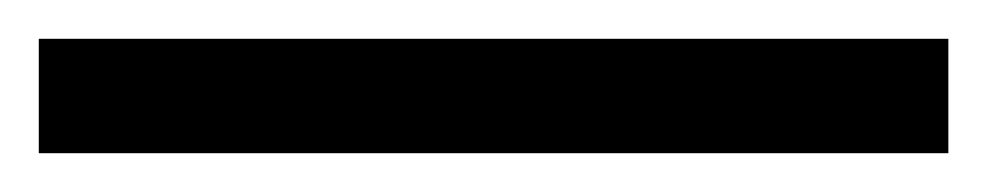

<svg xmlns="http://www.w3.org/2000/svg" viewBox="-25 -839 509 99"><path d="M-5 -760V-819H464V-760Z"/></svg>

Font: Noto Serif Dives Akuru
Style: Regular
Weight: 400
Designer: Fernando Caro
Foundry: Fernando Caro
Version: Version 2.000; ttfautohint (v1.8.4.7-5d5b)